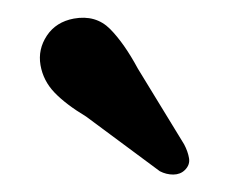

<svg xmlns="http://www.w3.org/2000/svg" viewBox="-20 -725 260 219"><path d="M137.2 -646.8 190 -560.4Q194.3 -552.3 195.6 -544.6Q196.9 -536.9 190.8 -531Q185.7 -526 177.7 -525.9Q169.6 -525.9 162.3 -529.7L78.3 -592Q55.2 -605.9 42.3 -619.3Q29.3 -632.8 26.2 -650.7Q23.1 -668.7 33.5 -684.4Q43.9 -700 64.2 -703.8Q89.2 -708.3 105.5 -692Q121.7 -675.6 137.2 -646.8Z"/></svg>

Font: Fraunces SuperSoft Wonky
Style: Regular
Weight: 900
Version: Version 1.000;[b76b70a41]